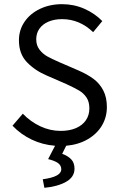

<svg xmlns="http://www.w3.org/2000/svg" viewBox="-20 -688 568 921"><path d="M492.7 -174.3Q492.7 -126 469 -85.9Q445.3 -45.9 400.9 -20Q356.4 5.9 297.4 11.2L278.3 49.8Q305.7 59.6 321.5 76.2Q337.4 92.8 337.4 121.1Q337.4 161.6 296.6 184.3Q255.9 207 192.9 212.9L185.1 171.9Q273.9 160.2 273.9 124Q273.9 105.5 258.3 94.2Q242.7 83 210.9 75.2L244.1 11.2Q183.6 6.3 131.6 -18.6Q79.6 -43.5 40 -85L89.4 -142.6Q126 -104.5 173.1 -82.3Q220.2 -60.1 271 -60.1Q313.5 -60.1 344.5 -73.5Q375.5 -86.9 392.1 -111.3Q408.7 -135.7 408.7 -168Q408.7 -199.7 395 -220.2Q381.3 -240.7 359.9 -253.4Q338.4 -266.1 298.3 -284.7L204.1 -325.7Q147 -350.1 108.9 -389.9Q70.8 -429.7 70.8 -494.6Q70.8 -543.9 97.7 -583.5Q124.5 -623 171.9 -645.5Q219.2 -668 277.8 -668Q334.5 -668 384.5 -646Q434.6 -624 470.7 -586.9L426.8 -533.7Q361.8 -596.2 277.8 -596.2Q240.7 -596.2 212.6 -584.2Q184.6 -572.3 169.2 -550.5Q153.8 -528.8 153.8 -499.5Q153.8 -470.2 169.4 -450Q185.1 -429.7 206.3 -417.7Q227.5 -405.8 263.7 -390.1L357.4 -349.6Q399.9 -331.1 429.2 -309.1Q458.5 -287.1 475.6 -253.9Q492.7 -220.7 492.7 -174.3Z"/></svg>

Font: Varta
Style: Regular
Weight: 400
Designer: Joana Correia, Viktoriya Grabowska, Eben Sorkin
Foundry: Sorkin Type
Version: Version 1.003; ttfautohint (v1.3) -l 8 -r 24 -G 200 -x 12 -H